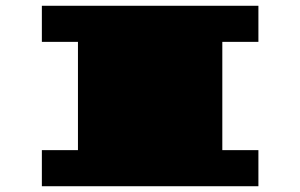

<svg xmlns="http://www.w3.org/2000/svg" viewBox="-20 -645 1040 665"><path d="M125 0V-125H250V-500H125V-625H875V-500H750V-125H875V0Z"/></svg>

Font: Silkscreen
Style: Bold
Weight: 700
Designer: Jason Kottke
Foundry: Jason Kottke
Version: Version 1.001; ttfautohint (v1.8.4.7-5d5b)